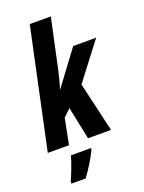

<svg xmlns="http://www.w3.org/2000/svg" viewBox="-188 -843 863 1147"><g transform="rotate(-20 243.5 -269.5)"><path d="M125 0 157 -163 203 -207 246 0H392L319 -315L497 -548H351L191 -333H189Q207 -393 218 -444L286 -760H152L-10 0ZM150 221Q173 191 199.5 148Q226 105 242 71V61H115Q106 94 89.5 137Q73 180 60 208V221Z"/></g></svg>

Font: Noto Sans UI Condensed ExtraBold
Style: Italic
Weight: 800
Width: 3
Designer: Monotype Design Team
Foundry: Monotype Imaging Inc.
Version: 1.001